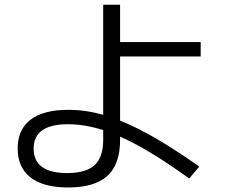

<svg xmlns="http://www.w3.org/2000/svg" viewBox="-20 -790 978 833"><path d="M56.6 -145.5Q56.6 -228 112.5 -270.8Q168.5 -313.5 275.4 -313.5Q350.6 -313.5 427.7 -292V-769.5H501V-607.4H850.6V-544.9H501V-266.6Q573.2 -237.8 657.2 -189Q741.2 -140.1 844.7 -67.4L800.8 -15.6Q624.5 -143.1 501 -197.3V-182.6Q501 -77.1 445.8 -26.9Q390.6 23.4 275.4 23.4Q168.9 23.4 112.8 -20Q56.6 -63.5 56.6 -145.5ZM271.5 -39.1Q353 -39.1 390.4 -73.5Q427.7 -107.9 427.7 -182.6V-225.6Q347.2 -251 275.4 -251Q200.2 -251 163.1 -224.6Q126 -198.2 126 -145.5Q126 -39.1 271.5 -39.1Z"/></svg>

Font: Pretendard JP
Style: Regular
Weight: 400
Designer: Base glyphs from Inter by Rasmus Andersson; Hangeul glyphs from Noto Sans CJK(Source Han Sans) by Jang Soo-young and Kan
Foundry: Kil Hyung-jin
Version: Version 1.309